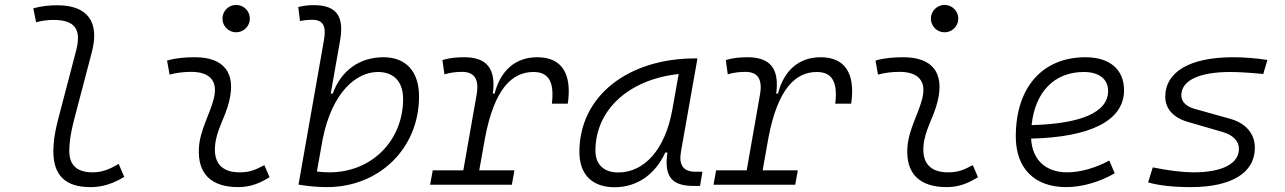

<svg xmlns="http://www.w3.org/2000/svg" viewBox="-20 -764 5313 794"><path d="M354.5 9.8C405.8 9.8 450.2 -5.9 493.7 -32.7L470.7 -86.4C430.7 -62 398.9 -51.3 363.8 -51.3C297.9 -51.3 266.1 -80.6 266.6 -141.6C266.6 -162.1 268.6 -202.1 288.6 -277.3L359.4 -546.9C393.6 -675.3 340.8 -742.2 216.8 -742.2C183.6 -742.2 150.4 -738.8 117.7 -729.5L129.4 -671.9C153.3 -678.7 177.7 -681.6 201.2 -681.6C291 -681.6 317.4 -641.6 294.9 -555.2L222.2 -277.3C203.1 -206.1 200.7 -165 200.7 -138.2C200.7 -38.6 250.5 9.8 354.5 9.8Z M1073.2 -81.1C1033.2 -59.6 1009.3 -51.3 971.2 -51.3C899.9 -51.3 864.3 -87.4 869.1 -157.7C873.5 -225.6 911.1 -275.4 927.7 -345.2C957 -463.9 904.8 -527.3 786.1 -527.3C747.6 -527.3 709 -524.4 670.9 -513.7L681.2 -455.6C710.9 -463.4 740.7 -466.8 770.5 -466.8C848.6 -466.8 882.8 -428.2 863.8 -355C848.6 -293.9 807.1 -226.1 802.7 -153.3C795.9 -46.4 852.5 9.8 965.3 9.8C1018.6 9.8 1057.6 -8.3 1094.7 -31.2ZM956.5 -630.4C987.8 -630.4 1013.2 -655.8 1013.2 -687C1013.2 -718.3 987.8 -743.7 956.5 -743.7C925.3 -743.7 899.9 -718.3 899.9 -687C899.9 -655.8 925.3 -630.4 956.5 -630.4Z M1332 9.8C1549.3 9.8 1712.9 -151.4 1712.9 -364.7C1712.9 -468.3 1659.2 -527.3 1565.9 -527.3C1467.3 -527.3 1391.1 -473.1 1356 -377H1347.7L1386.2 -595.7C1404.3 -696.3 1372.1 -742.7 1277.8 -742.7C1256.3 -742.7 1234.9 -740.7 1213.4 -734.9L1220.7 -676.8C1237.8 -680.7 1254.9 -682.1 1272 -682.1C1317.4 -682.1 1330.1 -654.8 1319.3 -595.7L1214.4 -0.5C1253.9 5.9 1293 9.8 1332 9.8ZM1314.5 -189C1353.5 -383.3 1453.6 -466.3 1543 -466.3C1608.9 -466.3 1647 -425.8 1647 -355C1647 -181.6 1516.1 -51.3 1342.8 -51.3C1323.2 -51.3 1305.7 -52.7 1290.5 -54.7Z M1758.8 0H2096.7L2107.4 -59.6H1961.9L1986.3 -196.3C2024.9 -397.5 2098.1 -466.3 2186 -466.3C2250 -466.3 2272.9 -423.8 2262.2 -335.4H2328.1C2346.2 -460 2302.7 -527.3 2202.1 -527.3C2111.8 -527.3 2049.8 -472.7 2025.4 -377H2018.1C2031.7 -479 1994.1 -527.3 1899.9 -527.3C1867.7 -527.3 1837.4 -524.4 1809.6 -515.6L1817.9 -456.5C1841.8 -463.9 1865.7 -466.8 1890.6 -466.8C1941.9 -466.8 1961.9 -436.5 1951.2 -373.5L1896 -59.6H1769.5Z M2521.5 10.3C2613.3 10.3 2688.5 -41 2731.4 -133.3H2740.2C2725.6 -36.1 2755.9 4.9 2848.1 4.9H2875L2884.8 -53.7H2855.5C2805.7 -53.7 2786.6 -82 2795.9 -135.7L2864.3 -522.5H2855C2581.1 -522.5 2376 -370.1 2376 -135.3C2376 -43 2428.7 10.3 2521.5 10.3ZM2536.6 -50.8C2477.5 -50.8 2442.4 -83.5 2442.4 -141.1C2442.4 -309.6 2580.1 -435.5 2786.6 -458L2760.7 -312.5C2731.4 -145.5 2644.5 -50.8 2536.6 -50.8Z M2930.7 0H3268.6L3279.3 -59.6H3133.8L3158.2 -196.3C3196.8 -397.5 3270 -466.3 3357.9 -466.3C3421.9 -466.3 3444.8 -423.8 3434.1 -335.4H3500C3518.1 -460 3474.6 -527.3 3374 -527.3C3283.7 -527.3 3221.7 -472.7 3197.3 -377H3189.9C3203.6 -479 3166 -527.3 3071.8 -527.3C3039.6 -527.3 3009.3 -524.4 2981.4 -515.6L2989.7 -456.5C3013.7 -463.9 3037.6 -466.8 3062.5 -466.8C3113.8 -466.8 3133.8 -436.5 3123 -373.5L3067.9 -59.6H2941.4Z M4002.9 -81.1C3962.9 -59.6 3939 -51.3 3900.9 -51.3C3829.6 -51.3 3793.9 -87.4 3798.8 -157.7C3803.2 -225.6 3840.8 -275.4 3857.4 -345.2C3886.7 -463.9 3834.5 -527.3 3715.8 -527.3C3677.2 -527.3 3638.7 -524.4 3600.6 -513.7L3610.8 -455.6C3640.6 -463.4 3670.4 -466.8 3700.2 -466.8C3778.3 -466.8 3812.5 -428.2 3793.5 -355C3778.3 -293.9 3736.8 -226.1 3732.4 -153.3C3725.6 -46.4 3782.2 9.8 3895 9.8C3948.2 9.8 3987.3 -8.3 4024.4 -31.2ZM3886.2 -630.4C3917.5 -630.4 3942.9 -655.8 3942.9 -687C3942.9 -718.3 3917.5 -743.7 3886.2 -743.7C3855 -743.7 3829.6 -718.3 3829.6 -687C3829.6 -655.8 3855 -630.4 3886.2 -630.4Z M4393.6 -51.3C4304.2 -51.3 4248.5 -103 4244.1 -190.9C4485.8 -196.3 4628.4 -263.7 4628.4 -390.6C4628.4 -476.6 4569.3 -527.3 4469.2 -527.3C4290.5 -527.3 4180.7 -402.3 4180.7 -199.7C4180.7 -67.9 4257.8 9.8 4389.2 9.8C4453.6 9.8 4527.8 -11.2 4589.8 -47.4L4567.4 -100.1C4510.7 -69.3 4446.8 -51.3 4393.6 -51.3ZM4246.1 -246.6C4260.3 -383.8 4340.3 -466.3 4461.9 -466.3C4525.9 -466.3 4562.5 -436.5 4562.5 -387.7C4562.5 -298.8 4448.7 -252 4246.1 -246.6Z M4904.3 9.8C5072.8 9.8 5169.4 -49.3 5169.4 -152.8C5169.4 -211.4 5131.8 -255.4 5064.9 -273.4L4921.4 -313.5C4885.7 -323.2 4865.2 -343.3 4865.2 -369.6C4865.2 -431.2 4939 -466.3 5067.4 -466.3C5100.1 -466.3 5149.9 -463.4 5204.1 -458L5221.2 -516.1C5174.8 -523.4 5123.5 -527.3 5079.6 -527.3C4900.9 -527.3 4798.8 -467.3 4798.8 -363.3C4798.8 -314.9 4832.5 -277.3 4891.1 -260.3L5035.6 -218.3C5078.6 -206.1 5103.5 -180.7 5103.5 -148.9C5103.5 -86.9 5034.7 -51.3 4915 -51.3C4872.1 -51.3 4811 -58.6 4747.1 -71.8L4728 -9.8C4767.1 2.4 4831.5 9.8 4904.3 9.8Z"/></svg>

Font: Cascadia Mono PL Light
Style: Italic
Weight: 300
Italic angle: -10°
Monospace: yes
Designer: Aaron Bell
Foundry: Saja Typeworks
Version: Version 2404.023